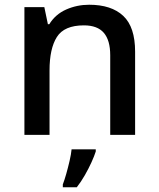

<svg xmlns="http://www.w3.org/2000/svg" viewBox="-20 -569 670 810"><path d="M356 -549Q450 -549 500 -502Q550 -455 550 -351V0H445V-336Q445 -399 418 -430.5Q391 -462 334 -462Q251 -462 220 -413Q189 -364 189 -272V0H83V-539H167L182 -467H188Q214 -509 259.5 -529Q305 -549 356 -549ZM384 70Q378 89 366 115.5Q354 142 338 170Q322 198 304 221H245V209Q252 191 259.5 164.5Q267 138 273.5 110Q280 82 282 61H384Z"/></svg>

Font: Noto Sans Vithkuqi Medium
Style: Regular
Weight: 500
Version: Version 1.001